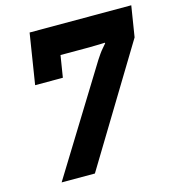

<svg xmlns="http://www.w3.org/2000/svg" viewBox="-107 -812 828 903"><g transform="rotate(-15 307.0 -360.0)"><path d="M232 -580 215 -474H80L119 -720H614L590 -570L244 0H82L398 -512Q407 -526 415.5 -538Q424 -550 432 -559Q441 -570 449 -579V-582Q435 -581 421 -581Q409 -581 396 -580.5Q383 -580 373 -580Z"/></g></svg>

Font: JetBrains Mono ExtraBold
Style: Italic
Weight: 800
Designer: Philipp Nurullin, Konstantin Bulenkov
Foundry: JetBrains
Version: Version 1.000; ttfautohint (v1.8.3)